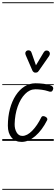

<svg xmlns="http://www.w3.org/2000/svg" viewBox="-25 -1246 496 1698"><path d="M166.5 9Q109 9 76.8 -30Q44.5 -69 44.5 -134Q44.5 -214 62.8 -282.5Q81 -351 114 -402Q147 -453 191.5 -481.2Q236 -509.5 288.5 -509.5Q324 -509.5 361 -505Q398 -500.5 422.5 -490.5Q433.5 -487 439.2 -480.8Q445 -474.5 445.8 -466.8Q446.5 -459 442 -450Q436.5 -436.5 425.8 -435Q415 -433.5 397.5 -440.5Q375.5 -448 344.5 -452.2Q313.5 -456.5 288.5 -456.5Q237.5 -456.5 196.5 -414.5Q155.5 -372.5 131 -302.8Q106.5 -233 104.5 -149Q103.5 -107.5 121.5 -75.8Q139.5 -44 173 -44Q215 -44 260 -90Q305 -136 341 -210Q345.5 -218.5 355.2 -219.2Q365 -220 378 -213Q388 -208 392 -199.2Q396 -190.5 392 -183.5Q347 -94 287 -42.5Q227 9 166.5 9ZM166.5 9Q109 9 76.8 -30Q44.5 -69 44.5 -134Q44.5 -214 62.8 -282.5Q81 -351 114 -402Q147 -453 191.5 -481.2Q236 -509.5 288.5 -509.5Q324 -509.5 361 -505Q398 -500.5 422.5 -490.5Q433.5 -487 439.2 -480.8Q445 -474.5 445.8 -466.8Q446.5 -459 442 -450Q436.5 -436.5 425.8 -435Q415 -433.5 397.5 -440.5Q375.5 -448 344.5 -452.2Q313.5 -456.5 288.5 -456.5Q237.5 -456.5 196.5 -414.5Q155.5 -372.5 131 -302.8Q106.5 -233 104.5 -149Q103.5 -107.5 121.5 -75.8Q139.5 -44 173 -44Q215 -44 260 -90Q305 -136 341 -210Q345.5 -218.5 355.2 -219.2Q365 -220 378 -213Q388 -208 392 -199.2Q396 -190.5 392 -183.5Q347 -94 287 -42.5Q227 9 166.5 9ZM285 -603.5Q280.5 -603.5 273.2 -608.2Q266 -613 262 -621L205 -752.5Q195.5 -773 200.8 -784.8Q206 -796.5 216 -799.5Q229.5 -803.5 240 -798.2Q250.5 -793 254 -780L293 -668.5L359 -779Q370.5 -798.5 384.2 -799.2Q398 -800 406.5 -793Q416.5 -783.5 416.2 -772Q416 -760.5 408.5 -749.5L317.5 -619Q309 -606.5 300.8 -605Q292.5 -603.5 285 -603.5ZM-5 424.5H450.5V432.5H-5ZM-5 -16H450.5V0H-5ZM-5 -501.5H450.5V-493.5H-5ZM-5 -1226H450.5V-1218H-5Z"/></svg>

Font: Edu AU VIC WA NT Guides
Style: Regular
Weight: 400
Designer: Tina and Corey Anderson, Eben Sorkin, Mirko Velimirovic
Foundry: Google for Education
Version: Version 1.001